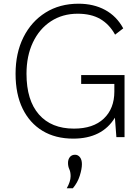

<svg xmlns="http://www.w3.org/2000/svg" viewBox="-20 -740 758 1036"><path d="M418 -335H652V0H608L600 -105Q531 8 375 8Q279 8 209.5 -34Q140 -76 102 -154Q64 -232 64 -342Q64 -454 106.5 -539Q149 -624 225.5 -672Q302 -720 404 -720Q485 -720 547 -686.5Q609 -653 645 -587L601 -553Q570 -609 521 -637.5Q472 -666 399 -666Q317 -666 254.5 -625Q192 -584 157.5 -511Q123 -438 123 -342Q123 -199 190 -122.5Q257 -46 379 -46Q483 -46 540 -100Q597 -154 597 -246V-287H418ZM340 276Q350 259 355.5 242Q361 225 361 211Q361 188 354 173Q347 158 347 139Q347 120 357 107.5Q367 95 385 95Q401 95 411.5 108.5Q422 122 422 146Q422 171 410.5 208Q399 245 373 276Z"/></svg>

Font: Livvic Light
Style: Regular
Weight: 300
Designer: Jacques Le Bailly, Baron von Fonthausen
Version: Version 1.001; ttfautohint (v1.8.2)